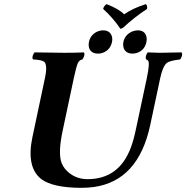

<svg xmlns="http://www.w3.org/2000/svg" viewBox="-20 -901 903 931"><path d="M480 -857.9Q484.4 -874 497.1 -880.9Q558.1 -856.9 582 -831.5Q622.6 -860.4 687 -880.9Q695.8 -874.5 692.9 -857.4Q635.3 -820.8 575.7 -765.6L564 -761.2Q527.8 -814.9 480 -857.9ZM411.1 -696.8Q418.9 -734.4 454.6 -749Q467.3 -753.9 479.5 -753.9Q514.6 -753.9 522.9 -723.1Q525.9 -710.4 522.9 -696.8Q514.6 -658.7 478.5 -645Q467.3 -640.6 455.1 -641.1Q419.4 -641.1 411.1 -671.9Q408.7 -684.1 411.1 -696.8ZM578.1 -696.8Q585.9 -733.4 621.6 -748.5Q634.8 -753.4 647.5 -753.9Q683.1 -753.9 690.4 -721.7Q692.9 -709.5 689.9 -696.8Q681.6 -657.7 645.5 -645Q634.3 -641.1 623 -641.1Q586.9 -641.1 578.6 -671.9Q575.7 -684.1 578.1 -696.8ZM337.9 -522 284.2 -269Q260.7 -159.7 278.3 -111.8Q285.2 -94.7 295.4 -82Q337.9 -32.7 403.8 -32.2Q557.1 -32.2 614.3 -185.1Q628.4 -222.7 639.6 -276.9L691.9 -522Q708 -597.7 697.3 -607.9Q694.3 -610.4 689.5 -612.8Q682.6 -621.1 691.9 -640.6Q694.3 -645 696.3 -647Q734.4 -645 752.9 -645Q764.6 -645 860.4 -647Q867.2 -638.7 857.9 -619.6Q855.5 -615.2 853.5 -612.8Q802.7 -606.9 788.6 -595.7Q769 -578.6 756.8 -522L708.5 -294.9Q650.9 -24.4 434.6 5.9Q405.3 9.8 374 9.8Q236.8 9.3 180.7 -32.2Q106.4 -89.8 137.2 -235.8L197.8 -522Q211.9 -587.9 193.4 -602.1Q180.7 -610.8 140.1 -612.8Q133.3 -621.1 143.1 -640.6Q145.5 -645 147.5 -647Q247.6 -645 293 -645Q347.7 -645 386.7 -647Q393.6 -638.7 383.8 -619.6Q381.3 -615.2 379.4 -612.8Q364.3 -610.4 356.9 -593.8Q349.1 -574.7 337.9 -522Z"/></svg>

Font: Linux Libertine Slanted O
Style: Bold Slanted
Weight: 700
Designer: Philipp H. Poll
Foundry: Philipp H. Poll
Version: Version 5.0.0